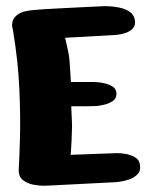

<svg xmlns="http://www.w3.org/2000/svg" viewBox="-20 -604 497 625"><path d="M22 -507Q22 -507 20 -515.5Q18 -524 21.5 -536Q25 -548 39.5 -558Q54 -568 86 -571Q118 -574 158.5 -576Q199 -578 236.5 -580Q274 -582 298 -583Q322 -584 322 -584Q322 -584 335.5 -583.5Q349 -583 367.5 -579.5Q386 -576 401 -566.5Q416 -557 419 -539Q422 -521 412 -511Q402 -501 388 -496.5Q374 -492 363 -491Q352 -490 352 -490L192 -481Q192 -481 195 -468Q198 -455 201.5 -438.5Q205 -422 206 -410Q207 -399 208 -381.5Q209 -364 210 -350.5Q211 -337 211 -337H285Q285 -337 296 -336.5Q307 -336 321.5 -332.5Q336 -329 347 -322Q358 -315 359 -301Q360 -283 345.5 -274Q331 -265 315.5 -262.5Q300 -260 296 -259Q293 -259 280 -258.5Q267 -258 251.5 -258Q236 -258 224 -258Q212 -258 212 -258Q212 -258 212.5 -243.5Q213 -229 214 -210Q215 -191 214 -177Q214 -164 213 -145.5Q212 -127 211 -113.5Q210 -100 210 -100L345 -105Q345 -105 358 -105.5Q371 -106 389 -103Q407 -100 421 -91Q435 -82 436 -64Q438 -46 426 -35Q414 -24 398 -19Q382 -14 369.5 -12.5Q357 -11 357 -11L141 0Q141 0 125.5 0.5Q110 1 90 -2.5Q70 -6 55 -17.5Q40 -29 41 -53Q43 -85 45 -153.5Q47 -222 43 -314Q39 -406 22 -507Z"/></svg>

Font: Nerko One
Style: Regular
Weight: 400
Designer: Nermin Kahrimanovic
Foundry: Nermin Kahrimanovic
Version: Version 1.101